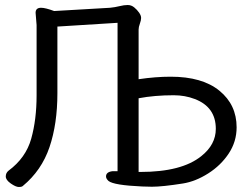

<svg xmlns="http://www.w3.org/2000/svg" viewBox="-20 -733 1003 766"><path d="M209 -627V-361Q209 -239 177.5 -146Q146 -53 71 9Q67 13 55 13Q43 13 23 -1Q3 -15 3 -29Q3 -43 14 -52Q83 -103 104.5 -179.5Q126 -256 126 -353V-633L122 -682Q122 -702 144 -702Q161 -702 196 -689L419 -702Q439 -704 457 -708.5Q475 -713 489.5 -713Q504 -713 515.5 -703.5Q527 -694 535 -682.5Q543 -671 543 -661.5Q543 -652 538 -638.5Q533 -625 533 -615V-417Q601 -427 661 -427Q787 -427 855.5 -371Q924 -315 924 -225Q924 -168 892.5 -120.5Q861 -73 810.5 -41Q760 -9 710 -1Q628 12 586 12L547 11Q434 6 413 -11Q403 -20 403 -29Q403 -47 429 -50H449V-642ZM533 -341V-47H540Q705 -47 783 -110Q841 -156 841 -219Q841 -306 757 -338Q718 -353 673 -353Q597 -353 533 -341Z"/></svg>

Font: Moon Stars Kai
Style: Bold
Weight: 700
Designer: GuiWonder
Version: Version 1.101